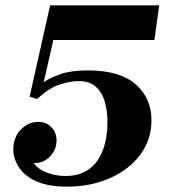

<svg xmlns="http://www.w3.org/2000/svg" viewBox="-20 -690 641 720"><path d="M559 -540H180L144 -382Q169 -399 208 -412.5Q247 -426 310 -426Q429 -426 488.5 -374Q548 -322 548 -239Q548 -165 505 -108.5Q462 -52 390 -21Q318 10 232 10Q161 10 116.5 -10Q72 -30 51 -62.5Q30 -95 30 -130Q30 -175 58 -204Q86 -233 123 -233Q154 -233 173 -213Q192 -193 192 -163Q192 -129 168 -103.5Q144 -78 106 -78Q126 -53 159 -41.5Q192 -30 224 -30Q280 -30 315 -56.5Q350 -83 366.5 -129Q383 -175 383 -231Q383 -275 372.5 -310Q362 -345 338.5 -365.5Q315 -386 274 -386Q245 -386 204 -373Q163 -360 120 -319L91 -327L168 -670H577Z"/></svg>

Font: Brygada 1918
Style: Italic
Weight: 400
Italic angle: -8°
Designer: Mateusz Machalski | Borys Kosmynka | Przemek Hoffer
Foundry: NIEPODLEGLA 2018
Version: Version 3.006